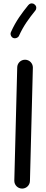

<svg xmlns="http://www.w3.org/2000/svg" viewBox="-20 -1061 272 1127"><path d="M108.9 45.9H110.4C134.3 45.9 155.3 26.4 155.8 1L172.9 -663.6V-665C172.9 -689 153.3 -710 127.9 -710.4H126.5C102.5 -710.4 81.5 -690.9 81.1 -665.5L64 -1V0.5C64 24.4 83.5 45.4 108.9 45.9ZM182.6 -1035.2C178.2 -1039.1 173.3 -1041 167.5 -1041C165 -1041 155.3 -1042 146 -1030.8C109.4 -985.4 73.7 -939 44.4 -873C43 -869.6 42 -866.2 42 -862.8C42 -856.4 44.9 -843.8 57.1 -838.4C60.5 -836.9 63.5 -836.4 66.9 -836.4C74.2 -836.4 86.4 -839.4 91.8 -851.6C119.1 -911.6 150.4 -953.1 187 -998.5C190.9 -1002.9 192.9 -1008.3 192.9 -1014.2C192.9 -1016.6 193.8 -1026.9 182.6 -1035.2Z"/></svg>

Font: Mikhak Medium
Style: Regular
Weight: 500
Designer: Amin Abedi
Version: Version 3.2